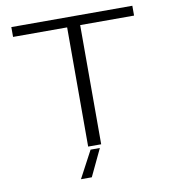

<svg xmlns="http://www.w3.org/2000/svg" viewBox="-92 -772 909 1014"><g transform="rotate(-10 362.5 -264.5)"><path d="M37.1 -639.2V-691.9H686V-639.2H397V0H327.1V-639.2ZM259.8 163.1 336.9 18.1H386.7L317.9 163.1Z"/></g></svg>

Font: CMU Bright
Style: Roman
Weight: 500
Version: Version 0.7.0